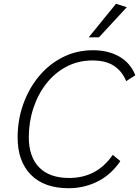

<svg xmlns="http://www.w3.org/2000/svg" viewBox="-20 -985 734 1013"><path d="M615 -135Q566 -63 495 -27.5Q424 8 342 8Q213 8 143 -63Q73 -134 73 -260Q73 -352 102.5 -435Q132 -518 185 -582Q238 -646 311 -683Q384 -720 471 -720Q551 -720 609.5 -686.5Q668 -653 694 -588L646 -557Q623 -611 580 -638.5Q537 -666 468 -666Q392 -666 330 -633Q268 -600 224 -543.5Q180 -487 156 -414Q132 -341 132 -261Q132 -158 186.5 -102Q241 -46 345 -46Q417 -46 474.5 -76Q532 -106 575 -168ZM448 -788 592 -965 649 -947 502 -788Z"/></svg>

Font: Livvic Light
Style: Italic
Weight: 300
Italic angle: -10°
Designer: Jacques Le Bailly, Baron von Fonthausen
Version: Version 1.001; ttfautohint (v1.8.2)